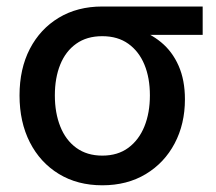

<svg xmlns="http://www.w3.org/2000/svg" viewBox="-20 -549 655 581"><path d="M289.6 11.7Q214.4 11.7 158 -22.7Q101.6 -57.1 70.3 -118.4Q39.1 -179.7 39.1 -260.3Q39.1 -340.8 70.3 -401.1Q101.6 -461.4 158 -495.4Q214.4 -529.3 289.1 -529.3H593.3V-443.4H377.9L289.1 -439.5Q242.7 -439.5 210.7 -416.7Q178.7 -394 162.4 -353.8Q146 -313.5 146 -260.3Q146 -207.5 162.4 -166.3Q178.7 -125 210.9 -101.6Q243.2 -78.1 289.6 -78.1Q336.4 -78.1 368.4 -101.8Q400.4 -125.5 417 -166.5Q433.6 -207.5 433.6 -260.3Q433.6 -313.5 417 -353.5Q400.4 -393.6 368.4 -416.5Q336.4 -439.5 289.6 -439.5V-477.1Q342.8 -477.1 388.2 -463.1Q433.6 -449.2 467.5 -421.1Q501.5 -393.1 520.5 -349.9Q539.6 -306.6 539.6 -248.5Q539.6 -173.8 508.5 -115Q477.5 -56.2 421.1 -22.2Q364.7 11.7 289.6 11.7Z"/></svg>

Font: Inter 24pt Medium
Style: Regular
Weight: 500
Designer: Rasmus Andersson
Foundry: rsms
Version: Version 4.001;git-66647c0bb